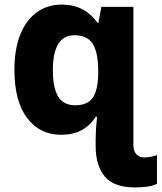

<svg xmlns="http://www.w3.org/2000/svg" viewBox="-20 -579 706 839"><path d="M406 -479H410L423 -549H563V57Q563 81 576 95Q589 109 611 109Q627 109 640 106Q653 103 666 99V224Q637 240 570 240Q478 240 438 192.5Q398 145 398 59V25Q398 -11 404 -69H398Q349 10 247 10Q154 10 98.5 -63.5Q43 -137 43 -274Q43 -366 69.5 -430Q96 -494 142.5 -526.5Q189 -559 250 -559Q350 -559 406 -479ZM211 -272Q211 -194 234.5 -156.5Q258 -119 308 -119Q362 -119 384.5 -150.5Q407 -182 409 -251V-271Q409 -349 385.5 -387Q362 -425 305 -425Q211 -425 211 -272Z"/></svg>

Font: Noto Sans UI ExtraBold
Style: Regular
Weight: 800
Designer: Monotype Design Team
Foundry: Monotype Imaging Inc.
Version: Version 1.001